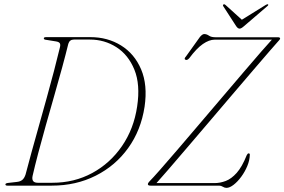

<svg xmlns="http://www.w3.org/2000/svg" viewBox="-20 -875 1340 905"><path d="M5.5 -6Q5.5 -11.5 20 -13L59.5 -17.5Q75 -19 84.8 -26.8Q94.5 -34.5 100.5 -52.5Q112 -97 128.2 -155.8Q144.5 -214.5 163 -280.5Q181.5 -346.5 200 -413Q218.5 -479.5 234.5 -540.5Q250.5 -601.5 262 -650Q266 -664.5 261.8 -671.2Q257.5 -678 242.5 -680L202.5 -686.5Q192.5 -687.5 189.5 -689.2Q186.5 -691 186.5 -694.5Q186.5 -700 198.5 -700H406Q487 -700 550.5 -660.8Q614 -621.5 645.2 -548Q676.5 -474.5 661.5 -372Q644.5 -261 584.2 -177.2Q524 -93.5 431 -46.8Q338 0 224 0H14.5Q5.5 0 5.5 -6ZM227 -13.5Q330 -13.5 414.8 -59.5Q499.5 -105.5 555.2 -186.8Q611 -268 626.5 -373.5Q642 -476.5 613.5 -546.5Q585 -616.5 528.8 -652.5Q472.5 -688.5 404 -688.5H328Q308 -688.5 302 -668.5Q290 -619.5 272.8 -556.2Q255.5 -493 235.5 -423.2Q215.5 -353.5 196 -284.2Q176.5 -215 160.2 -153.2Q144 -91.5 133.5 -45.5Q127 -13.5 158 -13.5ZM1013 0H689.5Q677 0 677 -7Q677.5 -13 685 -20.5Q699 -34.5 733.2 -73.2Q767.5 -112 815 -167.5Q862.5 -223 916.8 -286.8Q971 -350.5 1025.5 -414.5Q1080 -478.5 1128 -534.8Q1176 -591 1211.2 -631.5Q1246.5 -672 1261.5 -688H991.5Q966 -688 936.2 -667.5Q906.5 -647 872 -600.5Q861.5 -589 854 -593.5Q845.5 -597 857 -609.5L922.5 -701Q934 -714.5 942.5 -714.5Q954 -714.5 964.8 -707Q975.5 -699.5 994.5 -699.5H1289Q1300.5 -699.5 1300.5 -693Q1300 -689 1291 -680Q1283.5 -672 1252.8 -636.5Q1222 -601 1175.8 -547Q1129.5 -493 1075 -429Q1020.5 -365 964.8 -299.5Q909 -234 859 -175.5Q809 -117 771.8 -73.8Q734.5 -30.5 717.5 -12H991.5Q1017.5 -12 1044 -22Q1070.5 -32 1095.8 -60.2Q1121 -88.5 1143 -143.5Q1147.5 -152.5 1152 -152Q1158 -152 1157.5 -145.5Q1157 -120 1145.8 -92.8Q1134.5 -65.5 1117.2 -42Q1100 -18.5 1081.2 -4Q1062.5 10.5 1047.5 10.5Q1038.5 10.5 1030.2 5.2Q1022 0 1013 0ZM1130.5 -752Q1117 -740 1109.5 -740Q1101 -740 1093 -752L1032.5 -845.5Q1029 -851 1033.5 -854Q1037.5 -856.5 1042.5 -852L1120 -782L1233 -852Q1240.5 -856.5 1243.5 -854Q1247 -851.5 1239.5 -845.5Z"/></svg>

Font: Fraunces 72pt S000 Thin
Style: Italic
Weight: 100
Italic angle: -16°
Version: Version 1.000; ttfautohint (v1.8.3)